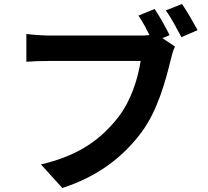

<svg xmlns="http://www.w3.org/2000/svg" viewBox="-20 -887 1040 961"><path d="M969 -736C950 -771 916 -831 891 -867L810 -835C837 -798 866 -742 888 -701L969 -736ZM686 -222C770 -333 810 -488 834 -586C839 -607 846 -635 856 -654L793 -696L829 -711C811 -747 780 -804 754 -842L673 -809C685 -791 697 -771 708 -751L712 -742C718 -732 723 -722 728 -712C710 -709 694 -709 682 -709H229C196 -709 141 -713 112 -717V-578C138 -580 183 -582 229 -582H684C671 -496 636 -381 570 -298C489 -196 383 -110 185 -64L292 54C471 -4 596 -102 686 -222Z"/></svg>

Font: Glow Sans SC Normal
Style: Bold
Weight: 700
Designer: Ryoko NISHIZUKA (kana, bopomofo & ideographs); Paul D. Hunt (Latin, Greek & Cyrillic); Sandoll Communications, Soo-young
Version: Version 0.93